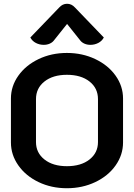

<svg xmlns="http://www.w3.org/2000/svg" viewBox="-20 -990 711 1019"><path d="M38 -234V-467Q38 -533 77.5 -588.5Q117 -644 185 -676.5Q253 -709 335 -709Q417 -709 485.5 -676.5Q554 -644 593.5 -588.5Q633 -533 633 -467V-234Q633 -168 593.5 -112Q554 -56 485.5 -23.5Q417 9 335 9Q253 9 185 -23.5Q117 -56 77.5 -112Q38 -168 38 -234ZM500 -236V-464Q500 -522 455 -557.5Q410 -593 335 -593Q261 -593 216 -557.5Q171 -522 171 -464V-236Q171 -179 216 -143.5Q261 -108 335 -108Q410 -108 455 -143.5Q500 -179 500 -236ZM212 -752Q190 -752 170.5 -762Q151 -772 141 -791L294 -950Q312 -970 336 -970Q360 -970 378 -950L531 -791Q521 -772 501.5 -762Q482 -752 460 -752Q443 -752 429 -758Q415 -764 407 -774L336 -863L265 -774Q257 -764 243 -758Q229 -752 212 -752Z"/></svg>

Font: K2D
Style: Bold
Weight: 700
Designer: Katatrad Aksorn Co.,Ltd.
Foundry: Cadson Demak Co.,Ltd.
Version: Version 1.000; ttfautohint (v1.6)